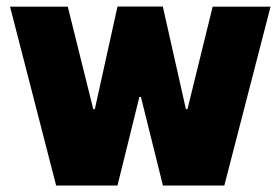

<svg xmlns="http://www.w3.org/2000/svg" viewBox="-20 -576 868 596"><path d="M557.1 -237.3 485.4 -555.7H344.7L274.4 -237.3H269.5L190.4 -555.2H11.2L154.3 0H344.7L412.6 -274.9H417.5L485.8 0H676.3L819.8 -555.2H640.1L562 -237.3Z"/></svg>

Font: Estedad Black
Style: Regular
Weight: 900
Designer: Amin Abedi
Version: Version 7.3